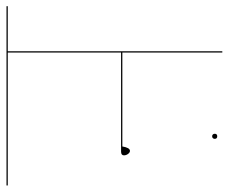

<svg xmlns="http://www.w3.org/2000/svg" viewBox="-88 -642 720 605"><g transform="rotate(-90 272.5 -340.0)"><path d="M555 -676H413V0H409V-315H113Q109 -291 99 -291Q94 -291 89.5 -297Q85 -303 85 -310Q85 -319 97 -319H409V-676H-10V-680H555ZM137 -24Q137 -27 139 -29.5Q141 -32 145 -32Q149 -32 151 -29.5Q153 -27 153 -24Q153 -16 145 -16Q137 -16 137 -24Z"/></g></svg>

Font: FiraGO Four
Style: Regular
Weight: 100
Designer: bBox Type
Foundry: bBox Type GmbH
Version: Version 1.001